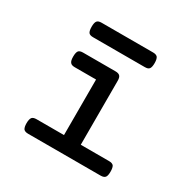

<svg xmlns="http://www.w3.org/2000/svg" viewBox="-140 -749 881 886"><g transform="rotate(30 300.0 -306.5)"><path d="M430.7 -613.3Q446.8 -613.3 454.1 -605.5Q461.4 -596.2 461.4 -574.2Q461.4 -553.7 455.6 -544.9Q452.1 -539.6 446 -537.6Q439.9 -535.6 430.7 -535.6H156.2Q147 -535.6 141.1 -537.6Q135.3 -539.6 131.8 -543.9Q125.5 -553.2 125.5 -574.2Q125.5 -596.7 132.3 -605Q138.7 -613.3 156.2 -613.3ZM265.1 -373.5H151.4Q134.8 -373.5 128.4 -381.3Q120.6 -389.2 120.6 -412.1Q120.6 -434.6 127.4 -443.4Q133.8 -451.2 151.4 -451.2H323.7Q340.3 -451.2 347.4 -443.8Q354.5 -436.5 354.5 -418.9V-77.6H504.9Q522.5 -77.6 529.3 -69.3Q535.6 -60.1 535.6 -38.6Q535.6 -17.1 529.3 -8.8Q522.5 0 504.9 0H118.7Q101.1 0 94.2 -8.8Q87.9 -18.6 87.9 -38.6Q87.9 -59.6 94.7 -69.3Q101.6 -77.6 118.7 -77.6H265.1Z"/></g></svg>

Font: Courier Prime Medium
Style: Regular
Weight: 500
Designer: Alan Dague-Greene
Foundry: Quote-Unquote Apps
Version: Version 1.202